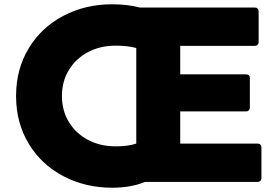

<svg xmlns="http://www.w3.org/2000/svg" viewBox="-20 -823 1280 896"><path d="M503 53Q378 53 275.5 -1Q173 -55 114 -152.5Q55 -250 55 -375Q55 -500 114 -597.5Q173 -695 275.5 -749Q378 -803 503 -803Q575 -803 632 -788H1169Q1177 -788 1182 -783Q1187 -778 1187 -770V-627Q1187 -619 1182 -614Q1177 -609 1169 -609H821V-476H1128Q1146 -476 1146 -459V-321Q1146 -313 1141 -308Q1136 -303 1128 -303H821V-153H1182Q1190 -153 1195 -148Q1200 -143 1200 -135V8Q1200 16 1195 21Q1190 26 1182 26H656Q592 53 503 53ZM616 -153V-599Q575 -610 520 -610Q448 -610 391 -580Q334 -550 301.5 -496.5Q269 -443 269 -375Q269 -307 301.5 -253.5Q334 -200 391 -170Q448 -140 520 -140Q578 -140 616 -153Z"/></svg>

Font: LINE Seed JP_TTF ExtraBold
Style: Regular
Weight: 800
Designer: LY Corporation & Fontrix & Fontworks
Version: Version 1.015